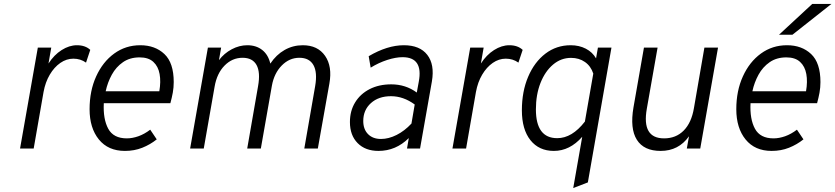

<svg xmlns="http://www.w3.org/2000/svg" viewBox="-20 -752 4229 972"><path d="M81.5 0 171.5 -511H239.5L225.5 -430.5Q253.5 -474 292 -498.5Q330.5 -523 369.5 -523Q412 -523 437 -499.5L415.5 -435Q387.5 -455 351.5 -455Q316.5 -455 285.5 -433.5Q254.5 -412 232 -374Q209.5 -336 200.5 -286.5L150.5 0Z M612.5 12Q527.5 12 480.5 -46Q433.5 -104 433.5 -199Q433.5 -292 466.8 -365.2Q500 -438.5 558 -480.8Q616 -523 690 -523Q765 -523 812.2 -478.5Q859.5 -434 859.5 -336.5Q859.5 -309 854.8 -283Q850 -257 842.5 -229.5H505.5Q501.5 -149 528 -100.2Q554.5 -51.5 622 -51.5Q650 -51.5 680.5 -62.2Q711 -73 740.5 -95.5L773.5 -46.5Q740.5 -20 700.2 -4Q660 12 612.5 12ZM515 -290H786.5Q795 -338.5 788 -377.2Q781 -416 756.2 -438.8Q731.5 -461.5 687 -461.5Q637.5 -461.5 602.5 -437.2Q567.5 -413 546 -373.8Q524.5 -334.5 515 -290Z M942.5 0 1032.5 -511H1099.5L1088.5 -447.5Q1114.5 -482 1153 -502.5Q1191.5 -523 1232 -523Q1277 -523 1307.5 -499Q1338 -475 1348.5 -430Q1378.5 -475 1420.8 -499Q1463 -523 1513 -523Q1588.5 -523 1625.8 -469.2Q1663 -415.5 1647.5 -329L1589 0H1520.5L1575.5 -316Q1587.5 -385.5 1566.8 -422.5Q1546 -459.5 1495.5 -459.5Q1445 -459.5 1406.5 -420.5Q1368 -381.5 1356.5 -318.5L1300.5 0H1231.5L1286.5 -316Q1299 -386 1278.8 -422.8Q1258.5 -459.5 1208 -459.5Q1155.5 -459.5 1116.8 -420Q1078 -380.5 1066.5 -313.5L1011.5 0Z M1896 12Q1829.5 12 1790.5 -27.5Q1751.5 -67 1751.5 -134Q1751.5 -190.5 1777.8 -233.5Q1804 -276.5 1851.2 -300.8Q1898.5 -325 1960.5 -325Q2033.5 -325 2090 -283.5L2100 -338Q2123.5 -462.5 2018 -462.5Q1983.5 -462.5 1940.2 -448.5Q1897 -434.5 1856.5 -409.5L1846.5 -467.5Q1941 -523 2024.5 -523Q2105.5 -523 2143.2 -474.2Q2181 -425.5 2166.5 -340L2106.5 0H2040.5L2049.5 -53Q1984 12 1896 12ZM1908.5 -48.5Q1947.5 -48.5 1987.8 -68.8Q2028 -89 2063 -126.5L2079.5 -223Q2022 -265 1959.5 -265Q1896.5 -265 1857.8 -230Q1819 -195 1819 -139.5Q1819 -97.5 1843.2 -73Q1867.5 -48.5 1908.5 -48.5Z M2270.5 0 2360.5 -511H2428.5L2414.5 -430.5Q2442.5 -474 2481 -498.5Q2519.5 -523 2558.5 -523Q2601 -523 2626 -499.5L2604.5 -435Q2576.5 -455 2540.5 -455Q2505.5 -455 2474.5 -433.5Q2443.5 -412 2421 -374Q2398.5 -336 2389.5 -286.5L2339.5 0Z M2882 200 2927.5 -59.5Q2864.5 12 2784 12Q2708.5 12 2665.2 -42.5Q2622 -97 2622 -193.5Q2622 -289 2653.8 -363.5Q2685.5 -438 2741.2 -480.5Q2797 -523 2869 -523Q2912 -523 2945.8 -505.5Q2979.5 -488 2997.5 -456.5L3007 -511H3075.5L2956 171.5ZM2801 -52.5Q2876 -52.5 2941 -136.5L2983.5 -379.5Q2971 -417.5 2941.2 -438.2Q2911.5 -459 2871 -459Q2820 -459 2779.8 -425Q2739.5 -391 2716.2 -332Q2693 -273 2693 -198Q2693 -52.5 2801 -52.5Z M3324.5 12Q3239.5 12 3204 -44.5Q3168.5 -101 3187 -208.5L3240 -511H3309L3254.5 -201.5Q3228 -51.5 3342 -51.5Q3402 -51.5 3441.2 -91Q3480.5 -130.5 3493 -204.5L3546 -511H3615L3525 0H3457L3468 -62Q3415.5 12 3324.5 12Z M3886.5 12Q3801.5 12 3754.5 -46Q3707.5 -104 3707.5 -199Q3707.5 -292 3740.8 -365.2Q3774 -438.5 3832 -480.8Q3890 -523 3964 -523Q4039 -523 4086.2 -478.5Q4133.5 -434 4133.5 -336.5Q4133.5 -309 4128.8 -283Q4124 -257 4116.5 -229.5H3779.5Q3775.5 -149 3802 -100.2Q3828.5 -51.5 3896 -51.5Q3924 -51.5 3954.5 -62.2Q3985 -73 4014.5 -95.5L4047.5 -46.5Q4014.5 -20 3974.2 -4Q3934 12 3886.5 12ZM3789 -290H4060.5Q4069 -338.5 4062 -377.2Q4055 -416 4030.2 -438.8Q4005.5 -461.5 3961 -461.5Q3911.5 -461.5 3876.5 -437.2Q3841.5 -413 3820 -373.8Q3798.5 -334.5 3789 -290ZM3923.5 -576 4092 -732H4189L3991.5 -576Z"/></svg>

Font: Overpass Light
Style: Italic
Weight: 300
Italic angle: -10°
Designer: Delve Withrington, Dave Bailey, Thomas Jockin
Foundry: Delve Fonts LLC
Version: Version 4.000; ttfautohint (v1.8.3)